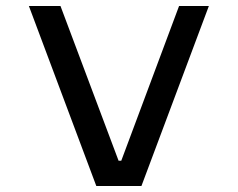

<svg xmlns="http://www.w3.org/2000/svg" viewBox="-20 -618 790 638"><path d="M76 -598H181L374 -84H383L575 -598H674L450 0H300Z"/></svg>

Font: Martian Mono SemiExpanded Light
Style: Regular
Weight: 300
Width: 6
Monospace: yes
Designer: Roman Shamin
Foundry: Evil Martians
Version: Version 0.930